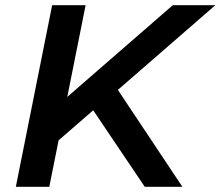

<svg xmlns="http://www.w3.org/2000/svg" viewBox="-20 -720 850 740"><path d="M193 -168 210 -321 646 -700H810L436 -375L352 -306ZM41 0 181 -700H310L170 0ZM538 0 323 -319 412 -407 683 0Z"/></svg>

Font: MOST Montserrat SemiBold
Style: Italic
Weight: 600
Italic angle: -11.3°
Designer: Julieta Ulanovsky
Foundry: Julieta Ulanovsky
Version: Version 8.000;March 11, 2024;FontCreator 15.0.0.2926 64-bit